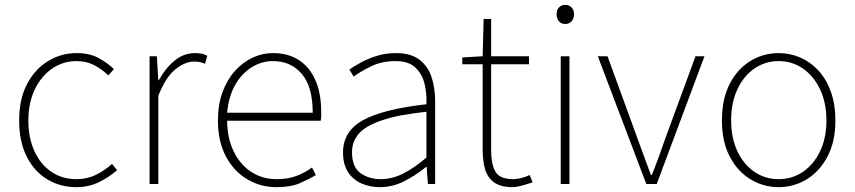

<svg xmlns="http://www.w3.org/2000/svg" viewBox="-20 -759 3525 792"><path d="M295 13Q228 13 174.5 -19.5Q121 -52 90 -113.5Q59 -175 59 -262Q59 -351 92 -413Q125 -475 179 -507.5Q233 -540 296 -540Q350 -540 387 -519.5Q424 -499 450 -474L427 -448Q401 -473 369 -490Q337 -507 296 -507Q240 -507 195 -476Q150 -445 123.5 -390Q97 -335 97 -262Q97 -190 122 -135.5Q147 -81 191.5 -50.5Q236 -20 296 -20Q340 -20 377 -38.5Q414 -57 442 -83L463 -57Q430 -28 388 -7.5Q346 13 295 13Z M597 0V-527H627L633 -428H635Q661 -476 699 -508Q737 -540 784 -540Q798 -540 810 -538Q822 -536 835 -529L826 -496Q813 -501 804 -503Q795 -505 779 -505Q744 -505 704 -473.5Q664 -442 633 -364V0Z M1120 13Q1054 13 999 -20Q944 -53 911.5 -114.5Q879 -176 879 -262Q879 -327 897.5 -378Q916 -429 948.5 -465.5Q981 -502 1021.5 -521Q1062 -540 1106 -540Q1167 -540 1211.5 -512Q1256 -484 1280.5 -429.5Q1305 -375 1305 -297Q1305 -289 1305 -280.5Q1305 -272 1303 -261H917Q917 -192 942.5 -137.5Q968 -83 1014 -51.5Q1060 -20 1122 -20Q1167 -20 1202 -33Q1237 -46 1267 -68L1283 -37Q1253 -19 1216 -3Q1179 13 1120 13ZM917 -294H1270Q1270 -401 1225 -454Q1180 -507 1106 -507Q1059 -507 1018 -481.5Q977 -456 950 -408.5Q923 -361 917 -294Z M1547 13Q1506 13 1471.5 -2Q1437 -17 1416 -48.5Q1395 -80 1395 -130Q1395 -218 1478 -263.5Q1561 -309 1739 -329Q1741 -372 1731.5 -412.5Q1722 -453 1694 -480Q1666 -507 1611 -507Q1555 -507 1510 -485Q1465 -463 1439 -443L1421 -472Q1438 -484 1466.5 -500Q1495 -516 1532.5 -528Q1570 -540 1613 -540Q1675 -540 1710.5 -512.5Q1746 -485 1760.5 -440Q1775 -395 1775 -341V0H1745L1740 -70H1737Q1697 -37 1648.5 -12Q1600 13 1547 13ZM1550 -20Q1597 -20 1642 -42.5Q1687 -65 1739 -109V-298Q1625 -286 1557.5 -263.5Q1490 -241 1461 -208.5Q1432 -176 1432 -131Q1432 -70 1467 -45Q1502 -20 1550 -20Z M2095 13Q2046 13 2019 -6Q1992 -25 1981.5 -59.5Q1971 -94 1971 -140V-494H1887V-522L1971 -527L1975 -681H2006V-527H2162V-494H2006V-135Q2006 -84 2023 -52Q2040 -20 2098 -20Q2113 -20 2132 -25Q2151 -30 2165 -37L2177 -7Q2154 1 2131.5 7Q2109 13 2095 13Z M2293 0V-527H2329V0ZM2312 -660Q2296 -660 2286 -671Q2276 -682 2276 -701Q2276 -718 2286 -728.5Q2296 -739 2312 -739Q2327 -739 2337.5 -728.5Q2348 -718 2348 -701Q2348 -682 2337.5 -671Q2327 -660 2312 -660Z M2646 0 2446 -527H2486L2610 -187Q2624 -149 2638 -110.5Q2652 -72 2665 -37H2669Q2683 -72 2697 -110.5Q2711 -149 2724 -187L2849 -527H2886L2689 0Z M3192 13Q3129 13 3075.5 -19.5Q3022 -52 2990 -113.5Q2958 -175 2958 -262Q2958 -351 2990 -413Q3022 -475 3075.5 -507.5Q3129 -540 3192 -540Q3239 -540 3281.5 -521.5Q3324 -503 3356.5 -467.5Q3389 -432 3407.5 -380Q3426 -328 3426 -262Q3426 -175 3393.5 -113.5Q3361 -52 3308 -19.5Q3255 13 3192 13ZM3192 -20Q3248 -20 3292.5 -50.5Q3337 -81 3363 -135.5Q3389 -190 3389 -262Q3389 -335 3363 -390Q3337 -445 3292.5 -476Q3248 -507 3192 -507Q3136 -507 3091.5 -476Q3047 -445 3021.5 -390Q2996 -335 2996 -262Q2996 -190 3021.5 -135.5Q3047 -81 3091.5 -50.5Q3136 -20 3192 -20Z"/></svg>

Font: Noto Sans KR Thin Thin
Style: Regular
Weight: 250
Version: Version 2.004-H2;hotconv 1.0.118;makeotfexe 2.5.65603